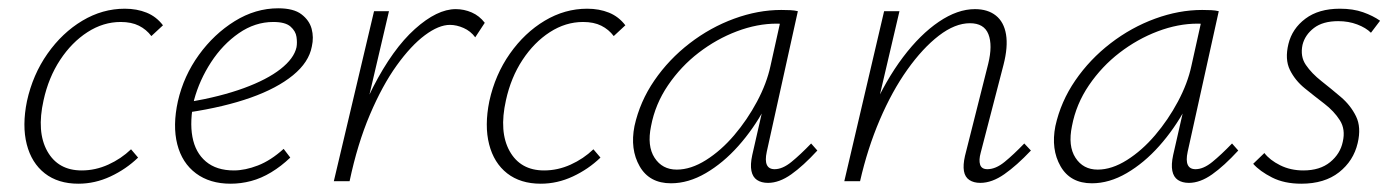

<svg xmlns="http://www.w3.org/2000/svg" viewBox="-20 -437 3370 463"><path d="M169 6Q120 6 88 -19Q56 -44 44.5 -89Q33 -134 45 -193Q59 -257 94.5 -307.5Q130 -358 178.5 -387Q227 -416 281 -416Q310 -416 333.5 -406.5Q357 -397 373 -376L345 -350Q333 -366 315 -375Q297 -384 271 -384Q229 -384 191 -359.5Q153 -335 125 -292.5Q97 -250 85 -195Q68 -119 94 -72.5Q120 -26 177 -26Q210 -26 241 -40Q272 -54 296 -77L313 -57Q284 -29 246.5 -11.5Q209 6 169 6Z M536 6Q486 6 452.5 -19Q419 -44 407.5 -89Q396 -134 409 -193Q423 -254 459.5 -304.5Q496 -355 546 -386Q596 -417 651 -417Q688 -417 707 -402.5Q726 -388 731.5 -367.5Q737 -347 732 -325Q725 -287 686.5 -255.5Q648 -224 584.5 -201.5Q521 -179 435 -166L436 -191Q512 -204 568 -224.5Q624 -245 656.5 -270.5Q689 -296 695 -323Q697 -334 695 -348Q693 -362 680.5 -373Q668 -384 639 -384Q595 -384 556 -357Q517 -330 489 -287Q461 -244 448 -196Q437 -145 444 -107Q451 -69 476.5 -47.5Q502 -26 544 -26Q571 -26 602 -38Q633 -50 664 -78L680 -57Q658 -36 634 -21.5Q610 -7 585.5 -0.5Q561 6 536 6Z M801 0Q832 -134 879.5 -226.5Q927 -319 980.5 -367Q1034 -415 1079 -415Q1099 -415 1117.5 -407Q1136 -399 1149 -382L1126 -347Q1115 -362 1098 -369.5Q1081 -377 1065 -377Q1038 -377 1004.5 -352Q971 -327 936.5 -279Q902 -231 872 -160.5Q842 -90 823 0ZM785 0 882 -410H918L822 0Z M1284 6Q1235 6 1203 -19Q1171 -44 1159.5 -89Q1148 -134 1160 -193Q1174 -257 1209.5 -307.5Q1245 -358 1293.5 -387Q1342 -416 1396 -416Q1425 -416 1448.5 -406.5Q1472 -397 1488 -376L1460 -350Q1448 -366 1430 -375Q1412 -384 1386 -384Q1344 -384 1306 -359.5Q1268 -335 1240 -292.5Q1212 -250 1200 -195Q1183 -119 1209 -72.5Q1235 -26 1292 -26Q1325 -26 1356 -40Q1387 -54 1411 -77L1428 -57Q1399 -29 1361.5 -11.5Q1324 6 1284 6Z M1598 5Q1546 5 1522.5 -36Q1499 -77 1510 -133Q1523 -192 1558 -243Q1593 -294 1643 -332.5Q1693 -371 1750.5 -392Q1808 -413 1864 -413Q1876 -413 1886 -412.5Q1896 -412 1904 -410L1829 -71Q1820 -29 1848 -29Q1867 -29 1888.5 -46.5Q1910 -64 1936 -91L1951 -74Q1917 -37 1888 -16.5Q1859 4 1832 4Q1816 4 1805.5 -3Q1795 -10 1792 -25Q1789 -40 1794 -63L1835 -243L1862 -277Q1851 -226 1824 -176Q1797 -126 1760.5 -85Q1724 -44 1682 -19.5Q1640 5 1598 5ZM1612 -28Q1646 -28 1682.5 -51Q1719 -74 1750.5 -111Q1782 -148 1805.5 -192Q1829 -236 1838 -278L1864 -395L1884 -378Q1879 -379 1870 -379.5Q1861 -380 1853 -380Q1806 -380 1757 -361.5Q1708 -343 1665 -310Q1622 -277 1591 -231.5Q1560 -186 1550 -133Q1540 -85 1558.5 -56.5Q1577 -28 1612 -28Z M2344 4Q2328 4 2317.5 -3Q2307 -10 2304.5 -24.5Q2302 -39 2307 -61L2363 -283Q2374 -328 2363.5 -354.5Q2353 -381 2319 -381Q2283 -381 2244 -351Q2205 -321 2168 -269Q2131 -217 2101.5 -148Q2072 -79 2054 0H2025Q2048 -91 2082 -167.5Q2116 -244 2157.5 -299Q2199 -354 2244 -384.5Q2289 -415 2331 -415Q2362 -415 2381.5 -399.5Q2401 -384 2406 -354Q2411 -324 2400 -281L2345 -69Q2340 -51 2343.5 -40Q2347 -29 2361 -29Q2381 -29 2402.5 -46.5Q2424 -64 2450 -91L2466 -74Q2432 -38 2402 -17Q2372 4 2344 4ZM2016 0 2112 -410H2149L2053 0Z M2613 5Q2561 5 2537.5 -36Q2514 -77 2525 -133Q2538 -192 2573 -243Q2608 -294 2658 -332.5Q2708 -371 2765.5 -392Q2823 -413 2879 -413Q2891 -413 2901 -412.5Q2911 -412 2919 -410L2844 -71Q2835 -29 2863 -29Q2882 -29 2903.5 -46.5Q2925 -64 2951 -91L2966 -74Q2932 -37 2903 -16.5Q2874 4 2847 4Q2831 4 2820.5 -3Q2810 -10 2807 -25Q2804 -40 2809 -63L2850 -243L2877 -277Q2866 -226 2839 -176Q2812 -126 2775.5 -85Q2739 -44 2697 -19.5Q2655 5 2613 5ZM2627 -28Q2661 -28 2697.5 -51Q2734 -74 2765.5 -111Q2797 -148 2820.5 -192Q2844 -236 2853 -278L2879 -395L2899 -378Q2894 -379 2885 -379.5Q2876 -380 2868 -380Q2821 -380 2772 -361.5Q2723 -343 2680 -310Q2637 -277 2606 -231.5Q2575 -186 2565 -133Q2555 -85 2573.5 -56.5Q2592 -28 2627 -28Z M3118 6Q3077 6 3047.5 -9Q3018 -24 3002 -42L3029 -68Q3042 -51 3067 -38.5Q3092 -26 3123 -26Q3163 -26 3187.5 -46Q3212 -66 3218 -95Q3225 -125 3211 -147Q3197 -169 3173.5 -187Q3150 -205 3126.5 -224Q3103 -243 3090.5 -268.5Q3078 -294 3087 -331Q3096 -368 3128 -392Q3160 -416 3211 -416Q3243 -416 3267 -407.5Q3291 -399 3308 -387L3286 -358Q3274 -370 3253 -378Q3232 -386 3207 -386Q3170 -386 3148.5 -369.5Q3127 -353 3121 -329Q3115 -301 3129 -280.5Q3143 -260 3166.5 -241.5Q3190 -223 3213.5 -203Q3237 -183 3250 -156.5Q3263 -130 3254 -92Q3244 -49 3209 -21.5Q3174 6 3118 6Z"/></svg>

Font: Ysabeau ExtraLight
Style: Italic
Weight: 250
Italic angle: -12°
Version: Version 2.000;gftools[0.9.27.dev2+g8671c4b]